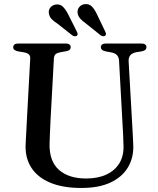

<svg xmlns="http://www.w3.org/2000/svg" viewBox="-20 -916 784 953"><path d="M588.5 -294.5 571 -613.5Q570 -632 561 -642Q552 -652 532 -656L504.5 -661Q490.5 -664.5 485.5 -669.5Q480.5 -674.5 480.5 -682Q480.5 -690 487 -695Q493.5 -700 504.5 -700H682.5Q694.5 -700 700.8 -695Q707 -690 707 -682Q707 -674 701.8 -669Q696.5 -664 683 -661L657 -657Q634 -652 625.8 -640.5Q617.5 -629 618.5 -611L636.5 -293.5Q638 -268.5 639.2 -244.5Q640.5 -220.5 641.5 -194.5Q643.5 -133 615 -85.2Q586.5 -37.5 528.8 -10.2Q471 17 384 17Q292 17 229.8 -9Q167.5 -35 136.5 -82.2Q105.5 -129.5 107 -193Q107.5 -206.5 108.5 -227Q109.5 -247.5 111 -271.8Q112.5 -296 113.5 -321.5L130 -624.5Q131 -639 123 -646.2Q115 -653.5 97.5 -656.5L69.5 -661Q45.5 -666 45.5 -681.5Q45.5 -690 52 -695Q58.5 -700 70 -700H306.5Q318.5 -700 324.8 -695Q331 -690 331 -681.5Q331 -674 325.8 -669Q320.5 -664 307 -661.5L278.5 -656.5Q263 -653.5 255.8 -646.8Q248.5 -640 247.5 -625.5L231 -323Q229 -286.5 228 -257Q227 -227.5 226 -203Q224 -116 272.5 -73Q321 -30 407.5 -30Q466.5 -30 508.5 -49.8Q550.5 -69.5 572.8 -106.2Q595 -143 593 -194.5Q592 -228.5 591 -251.5Q590 -274.5 588.5 -294.5ZM319 -843.5 361.5 -759Q364.5 -753.5 365.2 -748.2Q366 -743 362 -739Q357.5 -735.5 351.5 -736Q345.5 -736.5 339.5 -740L266 -798Q247.5 -809.5 236.2 -821.5Q225 -833.5 222.5 -850Q220 -866.5 230 -878.8Q240 -891 257 -893.5Q278.5 -896.5 292.5 -882.5Q306.5 -868.5 319 -843.5ZM462 -843.5 502.5 -759Q505.5 -752.5 506 -747.5Q506.5 -742.5 502 -739Q498 -735.5 491.8 -736.2Q485.5 -737 480 -740.5L407 -799Q389 -811.5 378 -824Q367 -836.5 365 -853Q363.5 -869.5 373.8 -881.5Q384 -893.5 401.5 -895.5Q423 -897.5 436.8 -883Q450.5 -868.5 462 -843.5Z"/></svg>

Font: Fraunces 12pt
Style: Regular
Weight: 400
Version: Version 1.000;[b76b70a41]